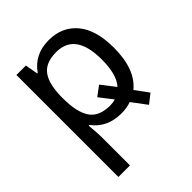

<svg xmlns="http://www.w3.org/2000/svg" viewBox="-219 -670 1033 1033"><g transform="rotate(-45 297.5 -153.0)"><path d="M329 10Q221 10 163 -68H157Q163 -5 163 20V240H75V-536H147L160 -463H164Q222 -546 330 -546Q432 -546 491 -475Q550 -404 550 -269Q550 -105 463 -34L518 41L466 82L403 -2Q370 10 329 10ZM314 -472Q234 -472 199.5 -427Q165 -382 163 -286V-269Q163 -165 197.5 -114Q232 -63 316 -63Q338 -63 356 -69L298 -144L353 -185L414 -106Q459 -155 459 -270Q459 -472 314 -472Z"/></g></svg>

Font: Advent Sans Logo
Style: Regular
Weight: 400
Designer: Types & Symbols
Foundry: Types & Symbols
Version: Version 1.002